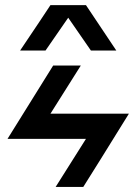

<svg xmlns="http://www.w3.org/2000/svg" viewBox="-20 -740 540 760"><path d="M59.6 -540Q85 -540 160.2 -540Q182.6 -572.3 250 -669.9Q272.5 -637.7 339.8 -540Q365.2 -540 440.4 -540Q410.2 -585 320.3 -719.7Q285.2 -719.7 179.7 -719.7Q150.4 -674.8 59.6 -540ZM190.4 -480.5Q144.5 -407.2 9.8 -190.4Q87.9 -190.4 320.3 -190.4Q290 -142.6 200.2 0Q227.5 0 309.6 0Q355.5 -72.3 490.2 -290Q412.1 -290 179.7 -290Q210 -337.9 299.8 -480.5Q272.5 -480.5 190.4 -480.5Z"/></svg>

Font: Alibu-Mazigh Belqasem 1
Style: Bold
Weight: 400
Designer: Mazigh Mubarik Belqasem
Version: Version 1.0